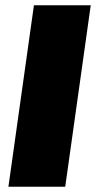

<svg xmlns="http://www.w3.org/2000/svg" viewBox="-20 -710 365 730"><path d="M228 0H12L109 -690H325Z"/></svg>

Font: Exo 2.0 Black
Style: Italic
Weight: 900
Italic angle: -8°
Designer: Natanael Gama
Version: Version 1.001;PS 001.001;hotconv 1.0.70;makeotf.lib2.5.58329